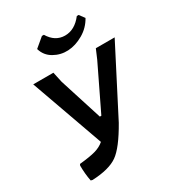

<svg xmlns="http://www.w3.org/2000/svg" viewBox="-204 -983 1018 1113"><g transform="rotate(-30 305.0 -426.0)"><path d="M494 -860 520 -825Q492 -774 441 -744.5Q390 -715 339.5 -712.5Q289 -710 245 -735Q201 -760 187 -809L249 -861H262Q301 -796 366.5 -795.5Q432 -795 482 -860ZM65 -99 69 -108Q139 -115 176 -125.5Q213 -136 238 -158L65 -643H200L215 -574L306 -288H316L458 -582L484 -643H610L383 -202Q311 -75 255 -35.5Q199 4 86 9L75 6Q65 -44 65 -99Z"/></g></svg>

Font: Alegreya Sans SC
Style: Bold Italic
Weight: 700
Italic angle: -7°
Designer: Juan Pablo del Peral
Foundry: Huerta Tipografica
Version: Version 2.007